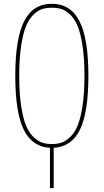

<svg xmlns="http://www.w3.org/2000/svg" viewBox="-20 -760 540 1000"><path d="M259.8 9.8V219.7H240.2V9.8Q147.5 4.9 103.5 -85Q59.6 -174.8 59.6 -365.2Q59.6 -559.6 106 -649.9Q152.3 -740.2 250 -740.2Q347.7 -740.2 394 -649.4Q440.4 -558.6 440.4 -365.2Q440.4 -174.8 396.5 -85Q352.5 4.9 259.8 9.8ZM201.2 -16.6Q222.7 -9.8 250 -9.8Q277.3 -9.8 298.8 -16.6Q320.3 -23.4 343.8 -44.9Q367.2 -66.4 383.3 -103.5Q399.4 -140.6 409.7 -207.5Q419.9 -274.4 419.9 -365.2Q419.9 -456.1 409.7 -522.5Q399.4 -588.9 383.3 -626.5Q367.2 -664.1 343.8 -685.5Q320.3 -707 298.8 -713.4Q277.3 -719.7 250 -719.7Q222.7 -719.7 201.2 -713.4Q179.7 -707 156.2 -685.5Q132.8 -664.1 116.7 -626.5Q100.6 -588.9 90.3 -522.5Q80.1 -456.1 80.1 -365.2Q80.1 -274.4 90.3 -207.5Q100.6 -140.6 116.7 -103.5Q132.8 -66.4 156.2 -44.9Q179.7 -23.4 201.2 -16.6Z"/></svg>

Font: Mgen+ 1m thin
Style: Regular
Weight: 100
Designer: [Source Han Sans]
Ryoko NISHIZUKA  (kana & ideographs); Paul D. Hunt (Latin, Greek & Cyrillic); Wenlong ZHANG  (bopomofo
Version: Version 1.059.20150602